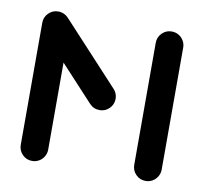

<svg xmlns="http://www.w3.org/2000/svg" viewBox="-64 -588 697 656"><g transform="rotate(10 284.5 -259.5)"><path d="M87.4 -518.5Q100.4 -518.5 111.3 -512.2Q122.2 -505.9 128.7 -495Q135.2 -484.1 135.2 -471.1V-47.8Q135.2 -34.8 128.7 -23.7Q122.2 -12.6 111.3 -6.3Q100.4 0 87.4 0Q67.8 0 53.9 -13.9Q40 -27.8 40 -47.8V-471.1Q40 -490.7 53.9 -504.6Q67.8 -518.5 87.4 -518.5ZM331.9 -258.5Q331.9 -238.9 318 -225Q304.1 -211.1 284.4 -211.1Q263.7 -211.1 249.3 -226.3L56.7 -434.4Q43.7 -448.1 43.7 -467Q43.7 -480 50.2 -490.9Q56.7 -501.9 67.6 -508.1Q78.5 -514.4 91.5 -514.4Q101.9 -514.4 110.7 -510.4Q119.6 -506.3 126.3 -499.3L319.3 -290.7Q331.9 -277 331.9 -258.5ZM481.1 -518.5Q494.1 -518.5 505 -512.2Q515.9 -505.9 522.4 -495Q528.9 -484.1 528.9 -471.1V-47.8Q528.9 -34.8 522.4 -23.7Q515.9 -12.6 505 -6.3Q494.1 0 481.1 0Q461.5 0 447.6 -13.9Q433.7 -27.8 433.7 -47.8V-471.1Q433.7 -490.7 447.6 -504.6Q461.5 -518.5 481.1 -518.5Z"/></g></svg>

Font: 26F Galaxy Hebrew Extra Bold
Style: Regular
Weight: 800
Designer: C₂₉H₂₅N₃O₅
Version: Version 1.000